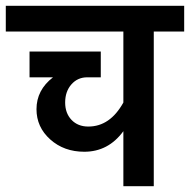

<svg xmlns="http://www.w3.org/2000/svg" viewBox="-47 -642 656 663"><path d="M589 -622V-533H484V1H379V-189Q327 -118 244 -118Q174 -118 126.5 -160.5Q79 -203 79 -265Q79 -331 136 -375H55V-464H301V-375H254Q221 -375 199.5 -350.5Q178 -326 178 -288Q178 -251 200 -228Q222 -205 258 -205Q333 -205 379 -288V-533H-27V-622Z"/></svg>

Font: LT Superior Semi-bold
Style: Regular
Weight: 600
Designer: Daniel Lyons
Foundry: LyonsType
Version: Version 1.0